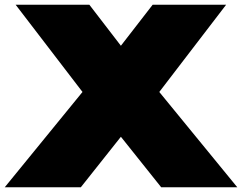

<svg xmlns="http://www.w3.org/2000/svg" viewBox="-20 -790 1021 810"><path d="M981 0 652 -402 934 -770H624L490 -597L357 -770H46L328 -402L0 0H321L490 -213L660 0Z"/></svg>

Font: Poland Can Into
Style: BigWritings
Weight: 700
Foundry: Cannot Into Space Fonts
Version: Version 0.92